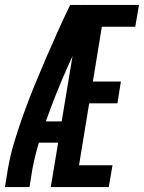

<svg xmlns="http://www.w3.org/2000/svg" viewBox="-36 -755 581 775"><path d="M-16 0 -4 -74Q6 -131 23 -186.5Q40 -242 60 -297.5Q80 -353 102.5 -408Q125 -463 148.5 -517.5Q172 -572 196.5 -626.5Q221 -681 247 -735H291L288 -718L335 -698Q284 -591 236 -483Q188 -375 149 -265H213L199 -179H121Q113 -153 106.5 -126.5Q100 -100 95 -74L83 0ZM169 0 291 -735H525L510 -647H375L339 -426H452L438 -338H324L283 -88H418L403 0Z"/></svg>

Font: Iosevka Curly Semibold Oblique
Style: Regular
Weight: 600
Italic angle: -9°
Monospace: yes
Designer: Belleve Invis
Foundry: Belleve Invis
Version: Version 11.1.0; ttfautohint (v1.8.3)